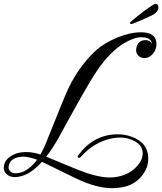

<svg xmlns="http://www.w3.org/2000/svg" viewBox="-27 -880 849 1005"><path d="M559 105Q519 105 472.5 92.5Q426 80 373 55L193 -33Q121 47 49 47Q26 47 9 33Q-7 20 -7 -2Q-7 -47 47 -72Q73 -84 109 -84Q146 -84 182 -72L185 -71Q191 -82 197 -94.5Q203 -107 209 -120Q236 -185 261.5 -250Q287 -315 314 -379Q346 -456 387.5 -515Q429 -574 476 -617Q519 -655 586 -683Q654 -711 711 -711Q792 -711 792 -649Q792 -622 774 -599Q754 -576 729 -576Q710 -576 696 -590Q683 -604 686 -624Q692 -670 736 -670Q758 -670 768 -651Q765 -685 712 -685Q699 -685 687 -682Q570 -649 471 -495Q446 -457 399 -374Q352 -291 282 -163Q249 -103 215 -60Q257 -43 299 -25Q341 -7 384 10Q483 49 548 49Q568 49 586.5 45.5Q605 42 622 36Q663 21 692 -12Q720 -44 720 -78Q720 -129 652 -152Q641 -156 628.5 -158Q616 -160 602 -160Q556 -160 507 -140Q476 -127 448 -106.5Q420 -86 395 -58Q391 -54 387 -54Q379 -54 379 -60Q379 -62 380 -63Q427 -131 495 -159Q537 -177 587 -177Q624 -177 654 -167Q749 -137 749 -49Q749 -1 716 40Q699 61 677 75.5Q655 90 627 97Q610 101 593 103Q576 105 559 105ZM54 27Q114 27 167 -44Q148 -51 131 -55Q114 -59 98 -60Q23 -59 18 -6V-3Q18 9 27 17Q37 27 54 27ZM661 -754Q653 -755 653 -761Q653 -762 665 -772.5Q677 -783 695 -797.5Q713 -812 732.5 -826Q752 -840 767 -850Q782 -860 786 -860Q802 -860 802 -841Q802 -817 769 -800Q752 -792 727.5 -781Q703 -770 683.5 -762Q664 -754 661 -754Z"/></svg>

Font: Carattere
Style: Regular
Weight: 400
Designer: Robert E. Leuschke
Foundry: Robert E. Leuschke
Version: Version 1.010; ttfautohint (v1.8.3)